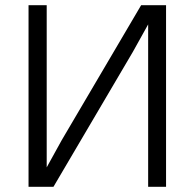

<svg xmlns="http://www.w3.org/2000/svg" viewBox="-20 -720 750 740"><path d="M551 -626 492 -520 186 0H90V-700H160V-75L218 -180L524 -700H620V0H551Z"/></svg>

Font: Retni Sans
Style: Regular
Weight: 400
Designer: Vitaly Kuzmin
Foundry: ParaType Ltd.
Version: Version 1.00;March 2, 2019;FontCreator 11.5.0.2425 64-bit; t